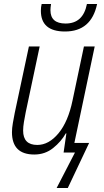

<svg xmlns="http://www.w3.org/2000/svg" viewBox="-20 -765 521 963"><path d="M467 -745H416Q397 -647 309 -647Q233 -647 233 -714Q233 -726 236 -745H189Q185 -730 185 -711Q185 -607 306 -607Q438 -607 467 -745ZM320 178 427 -48H353L455 -532H401L344 -262Q322 -155 273.5 -96.5Q225 -38 167 -38Q96 -38 96 -110Q96 -129 100 -153Q104 -177 109 -202L179 -532H125L54 -199Q49 -174 44.5 -148Q40 -122 40 -102Q40 10 152 10Q206 10 246.5 -22.5Q287 -55 310 -96H313L299 0H356L264 178Z"/></svg>

Font: Noto Sans UI SemiCondensed Light
Style: Italic
Weight: 300
Width: 4
Designer: Monotype Design Team
Foundry: Monotype Imaging Inc.
Version: 1.001